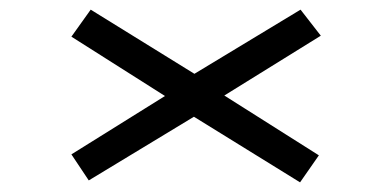

<svg xmlns="http://www.w3.org/2000/svg" viewBox="-20 -523 790 398"><path d="M602 -145 382 -281 164 -149 128 -203 322 -324 128 -447 168 -503 383 -370 603 -503 645 -449 445 -325 641 -201Z"/></svg>

Font: Inconsolata ExtraExpanded Thin
Style: Regular
Weight: 100
Width: 8
Monospace: yes
Designer: Raph Levien, Cyreal, Brenton Simpson
Foundry: Raph Levien, Cyreal, Google
Version: Version 3.100; ttfautohint (v1.8.4.7-5d5b)